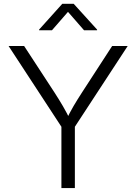

<svg xmlns="http://www.w3.org/2000/svg" viewBox="-20 -963 697 983"><path d="M294.4 0V-314L23.9 -727.5H103.5L258.8 -489.7Q282.2 -453.6 302.2 -419.4Q322.3 -385.3 343.3 -341.3H315.4Q336.4 -385.7 356.7 -420.2Q377 -454.6 399.9 -489.7L554.2 -727.5H633.8L363.3 -314V0ZM246.1 -808.1H180.2V-811.5L298.8 -943.4H357.4L477.1 -811.5V-808.1H410.2L328.1 -902.3Z"/></svg>

Font: Inter 18pt Light
Style: Regular
Weight: 300
Designer: Rasmus Andersson
Foundry: rsms
Version: Version 4.001;git-66647c0bb